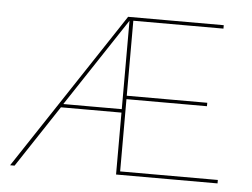

<svg xmlns="http://www.w3.org/2000/svg" viewBox="-40 -507 730 556"><g transform="rotate(5 324.5 -229.0)"><path d="M611 -10V0H316V-180H140L21 0H8L311 -458H589V-448H327V-230H561V-220H327V-10ZM316 -190V-447L146 -190Z"/></g></svg>

Font: Ysabeau SC Hairline
Style: Regular
Weight: 100
Designer: Christian Thalmann (Catharsis Fonts)
Version: Version 0.003